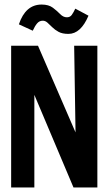

<svg xmlns="http://www.w3.org/2000/svg" viewBox="-20 -824 478 844"><path d="M29 0V-623H147L312 -242L306 -623H408V0H303L131 -407V0ZM311 -786 369 -755Q335 -675 281 -675Q254 -675 237.5 -684Q221 -693 209.5 -704.5Q198 -716 188.5 -724.5Q179 -733 168 -733Q153 -733 143 -721Q133 -709 124 -689L63 -717Q92 -804 163 -804Q194 -804 212.5 -790Q231 -776 244.5 -762Q258 -748 274 -748Q288 -748 295.5 -758.5Q303 -769 311 -786Z"/></svg>

Font: Inconsolata SemiCondensed ExtraBold
Style: Regular
Weight: 800
Width: 4
Monospace: yes
Designer: Raph Levien, Cyreal, Brenton Simpson
Foundry: Raph Levien, Cyreal, Google
Version: Version 3.100; ttfautohint (v1.8.4.7-5d5b)